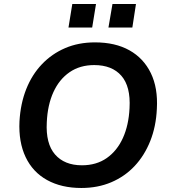

<svg xmlns="http://www.w3.org/2000/svg" viewBox="-20 -926 844 956"><path d="M385 10Q286 10 214.5 -29.5Q143 -69 107.5 -144Q72 -219 77 -322Q82 -410 110.5 -482Q139 -554 188.5 -606Q238 -658 304.5 -686.5Q371 -715 453 -715Q554 -715 624.5 -675.5Q695 -636 731 -562Q767 -488 761 -384Q757 -296 728 -223.5Q699 -151 650 -99Q601 -47 534 -18.5Q467 10 385 10ZM388 -103Q460 -103 511.5 -139Q563 -175 592 -239Q621 -303 625 -388Q631 -495 584.5 -548.5Q538 -602 449 -602Q378 -602 326.5 -566.5Q275 -531 246 -467.5Q217 -404 213 -318Q207 -211 254 -157Q301 -103 388 -103ZM520 -789 540 -906H657L639 -789ZM321 -789 340 -906H458L439 -789Z"/></svg>

Font: Nunito Sans 10pt
Style: Bold Italic
Weight: 700
Italic angle: -9°
Designer: Vernon Adams
Foundry: Vernon Adams
Version: Version 3.101;gftools[0.9.27]